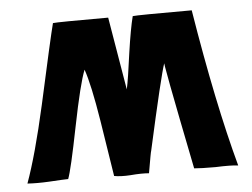

<svg xmlns="http://www.w3.org/2000/svg" viewBox="-42 -554 799 609"><g transform="rotate(-5 357.0 -249.5)"><path d="M488 -344Q474 -304 422 -69Q421 -69 409 1Q385 -1 350 2Q319 4 298 0Q296 -10 270 -178Q251 -296 234 -344Q217 -302 190 -167Q163 -31 152 -3Q140 -3 91 0Q53 2 22 0Q54 -88 89 -244Q135 -454 147 -500Q160 -502 323 -502L362 -270Q369 -302 380 -385Q391 -461 401 -500Q414 -502 589 -502Q638 -201 693 1Q669 -2 621 0Q574 0 553 -2Q480 -365 488 -344Z"/></g></svg>

Font: Londrina Solid
Style: Regular
Weight: 400
Designer: Marcelo Magalhaes
Foundry: Marcelo Magalh„es
Version: Version 1.001 2011